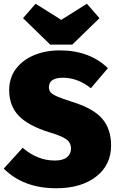

<svg xmlns="http://www.w3.org/2000/svg" viewBox="-20 -985 628 1025"><path d="M280 20Q105 20 0 -85L101 -196Q180 -128 272 -128Q317 -128 338 -146Q359 -164 359 -191Q359 -223 334.5 -241Q310 -259 246 -278Q132 -313 80.5 -366.5Q29 -420 29 -503Q29 -570 65 -617.5Q101 -665 162 -690.5Q223 -716 299 -716Q458 -716 556 -621L465 -514Q395 -570 316 -570Q242 -570 241 -520Q241 -504 249.5 -493Q258 -482 285 -470Q312 -458 366 -441Q479 -406 526 -351Q573 -296 573 -208Q573 -104 493 -42Q413 20 280 20ZM366 -747H248L103 -888L170 -965L307 -879L444 -965L511 -888Z"/></svg>

Font: Trujillo Black
Style: Regular
Weight: 900
Designer: Fira Sans original fonts by bBox Type GmbH, Carrois Corporate GbR, & Edenspiekermann AG / Changes by Cristiano Sobral
Foundry: Fira Sans original fonts by bBox Type GmbH, Carrois Corporate GbR, & Edenspiekermann AG / Changes by Cristiano Sobral
Version: Version 4.301;July 28, 2020;FontCreator 13.0.0.2655 64-bit